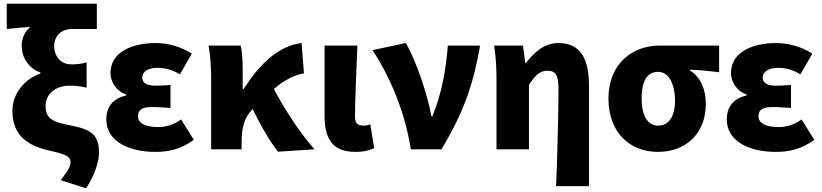

<svg xmlns="http://www.w3.org/2000/svg" viewBox="-20 -819 4509 1053"><path d="M452 214C502 139 523 61 523 22C523 -67 496 -106 373 -130C272 -149 230 -165 230 -239C230 -304 286 -349 360 -349C391 -349 420 -347 455 -338V-477C423 -468 403 -466 370 -466C311 -466 277 -515 277 -564C277 -623 316 -660 376 -660H511V-799H17V-660C79 -667 106 -669 147 -671C115 -647 99 -606 99 -570C99 -503 136 -446 202 -421V-416C118 -387 48 -308 48 -211C48 -68 142 -16 260 9C343 28 367 40 367 70C367 100 345 126 313 169Z M832 14C903 14 969 1 1043 -52L973 -164C931 -132 882 -122 850 -122C776 -122 737 -143 737 -181C737 -219 761 -232 816 -232C847 -232 882 -229 915 -227V-353C889 -351 858 -349 834 -349C786 -349 760 -363 760 -394C760 -426 793 -447 844 -447C886 -447 930 -435 967 -411L1032 -525C975 -562 902 -583 834 -583C704 -583 586 -533 586 -419C586 -374 614 -320 672 -301V-296C604 -279 563 -239 563 -163C563 -45 685 14 832 14Z M1504 13 1705 0C1630 -83 1540 -220 1482 -331C1543 -382 1589 -405 1647 -417L1634 -583C1499 -566 1399 -459 1316 -331H1311V-427C1311 -481 1309 -532 1300 -569H1124C1135 -508 1138 -437 1138 -392V0H1305V-35C1305 -122 1321 -176 1364 -219L1366 -221C1416 -117 1463 -41 1504 13Z M1929 14C1979 14 2007 5 2032 -6L2011 -137C2000 -132 1985 -130 1976 -130C1943 -130 1927 -141 1927 -179C1927 -269 1935 -439 1940 -569H1760V-185C1760 -66 1797 14 1929 14Z M2233 0H2401C2528 -211 2578 -367 2613 -569H2436C2426 -441 2404 -307 2351 -181H2346C2325 -298 2264 -482 2206 -583L2023 -544C2114 -406 2201 -211 2233 0Z M3030 202H3210V-352C3210 -494 3165 -583 3043 -583C2965 -583 2912 -534 2864 -473H2861L2848 -569H2690C2700 -506 2703 -437 2703 -392V0H2881V-354C2914 -405 2942 -431 2980 -431C3027 -431 3043 -409 3043 -330C3043 -203 3037 25 3030 202Z M3588 14C3742 14 3851 -87 3851 -249C3851 -333 3819 -400 3764 -432V-437C3823 -435 3862 -430 3924 -423V-569H3596C3453 -569 3317 -474 3317 -278C3317 -89 3438 14 3588 14ZM3590 -130C3533 -130 3499 -183 3499 -278C3499 -384 3534 -425 3590 -425C3649 -425 3682 -355 3682 -268C3682 -180 3648 -130 3590 -130Z M4235 14C4306 14 4372 1 4446 -52L4376 -164C4334 -132 4285 -122 4253 -122C4179 -122 4140 -143 4140 -181C4140 -219 4164 -232 4219 -232C4250 -232 4285 -229 4318 -227V-353C4292 -351 4261 -349 4237 -349C4189 -349 4163 -363 4163 -394C4163 -426 4196 -447 4247 -447C4289 -447 4333 -435 4370 -411L4435 -525C4378 -562 4305 -583 4237 -583C4107 -583 3989 -533 3989 -419C3989 -374 4017 -320 4075 -301V-296C4007 -279 3966 -239 3966 -163C3966 -45 4088 14 4235 14Z"/></svg>

Font: Noto Sans KR Black
Style: Regular
Weight: 900
Designer: Ryoko NISHIZUKA 西塚涼子 (kana, bopomofo & ideographs); Paul D. Hunt (Latin, Greek & Cyrillic); Sandoll Communications 산돌커뮤니
Foundry: Adobe
Version: Version 2.004;hotconv 1.0.118;makeotfexe 2.5.65603